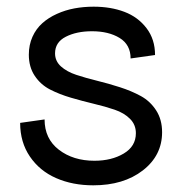

<svg xmlns="http://www.w3.org/2000/svg" viewBox="-20 -536 548 572"><path d="M257.8 16.1Q196.3 16.1 147.2 -5.4Q98.1 -26.9 69.1 -69.6Q40 -112.3 40 -169.9L112.8 -180.2Q112.8 -122.6 155.5 -89.8Q198.2 -57.1 261.2 -57.1Q312.5 -57.1 348.6 -78.6Q384.8 -100.1 384.8 -139.2Q384.8 -164.6 367.2 -182.1Q349.6 -199.7 321.5 -209.2Q293.5 -218.8 259.5 -226.8Q225.6 -234.9 191.4 -244.9Q157.2 -254.9 129.2 -269.3Q101.1 -283.7 83.5 -310.1Q65.9 -336.4 65.9 -373Q65.9 -402.3 76.7 -426.3Q87.4 -450.2 106 -466.8Q124.5 -483.4 149.4 -494.6Q174.3 -505.9 201.7 -511Q229 -516.1 258.8 -516.1Q310.1 -516.1 350.6 -500.7Q391.1 -485.4 416.5 -452.1Q441.9 -418.9 441.9 -372.1L369.1 -361.8Q369.1 -402.8 336.4 -422.9Q303.7 -442.9 253.9 -442.9Q208 -442.9 176 -426.5Q144 -410.2 144 -377Q144 -354 161.6 -338.1Q179.2 -322.3 207.3 -313Q235.4 -303.7 269.3 -295.4Q303.2 -287.1 337.4 -276.1Q371.6 -265.1 399.7 -249.8Q427.7 -234.4 445.3 -207Q462.9 -179.7 462.9 -142.1Q462.9 -72.8 405.5 -28.3Q348.1 16.1 257.8 16.1Z"/></svg>

Font: Uncut Sans
Style: Regular
Weight: 400
Designer: Kasper Nordkvist
Foundry: UNCUT.wtf
Version: Version 1.304;Glyphs 3.2 (3246)